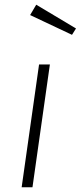

<svg xmlns="http://www.w3.org/2000/svg" viewBox="-20 -796 343 816"><path d="M192 -522 118 0H72L146 -522ZM134 -776 303 -675 286 -648 108 -732Z"/></svg>

Font: Fira Sans ExtraLight
Style: Italic
Weight: 275
Italic angle: -8°
Designer: Carrois Corporate & Edenspiekermann AG
Foundry: Carrois Corporate GbR & Edenspiekermann AG
Version: Version 4.203